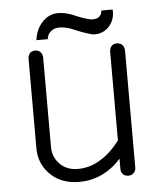

<svg xmlns="http://www.w3.org/2000/svg" viewBox="-51 -731 685 792"><g transform="rotate(-5 291.5 -334.5)"><path d="M480.5 -21.5V-505.9Q480.5 -521.5 470.7 -531.2Q461.9 -539.1 449.2 -539.1Q436.5 -539.1 427.7 -531.2Q418.9 -521.5 418.9 -505.9V-139.6Q381.8 -90.8 339.8 -65.4Q294.9 -37.1 245.1 -37.1Q196.3 -37.1 168 -68.4Q141.6 -96.7 141.6 -136.7V-505.9Q141.6 -521.5 131.8 -531.2Q123 -539.1 111.3 -539.1Q98.6 -539.1 89.8 -531.2Q81.1 -521.5 81.1 -505.9V-136.7Q81.1 -75.2 122.1 -32.2Q168 16.6 245.1 16.6Q300.8 16.6 347.7 -7.8Q388.7 -29.3 418.9 -64.5V-21.5Q418.9 -7.8 427.7 1Q436.5 8.8 449.2 8.8Q461.9 8.8 470.7 1Q480.5 -7.8 480.5 -21.5ZM398.4 -679.7H397.5Q396.5 -665 388.7 -657.2Q379.9 -646.5 359.4 -646.5Q346.7 -646.5 327.1 -653.3Q311.5 -658.2 290 -667L288.1 -668Q274.4 -674.8 261.7 -677.7Q239.3 -684.6 218.8 -684.6Q178.7 -684.6 151.4 -653.3Q125 -624 120.1 -581.1H167Q168.9 -600.6 182.6 -612.3Q196.3 -625 218.8 -625Q234.4 -625 252.9 -620.1Q264.6 -617.2 289.1 -606.4L298.8 -602.5Q321.3 -593.8 332 -590.8Q350.6 -584 362.3 -584Q398.4 -584 422.9 -611.3Q447.3 -639.6 444.3 -679.7Z"/></g></svg>

Font: Gulim
Style: Regular
Weight: 400
Version: Version 2.21